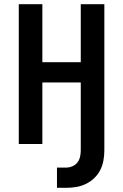

<svg xmlns="http://www.w3.org/2000/svg" viewBox="-20 -690 590 920"><path d="M253 210V113H297Q312 113 326.5 107Q341 101 350.5 89Q360 77 363.5 61.5Q367 46 367 31V-295H183V0H70V-670H183V-392H367V-670H480V31Q480 55 475.5 79.5Q471 104 460 125.5Q449 147 431 164Q413 181 391 191.5Q369 202 345 206Q321 210 297 210Z"/></svg>

Font: Lode
Style: Bold
Weight: 700
Monospace: yes
Designer: Belleve Invis
Foundry: Belleve Invis
Version: Version 29.2.0; ttfautohint (v1.8.3)